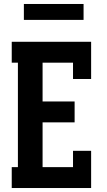

<svg xmlns="http://www.w3.org/2000/svg" viewBox="-20 -945 540 965"><path d="M39 0V-105H70V-630H39V-735H438V-548H347V-630H194V-435H355V-330H194V-105H347V-187H438V0ZM100 -845V-925H400V-845Z"/></svg>

Font: Iosevka Slab Extrabold
Style: Regular
Weight: 800
Monospace: yes
Designer: Belleve Invis
Foundry: Belleve Invis
Version: Version 11.1.1; ttfautohint (v1.8.3)